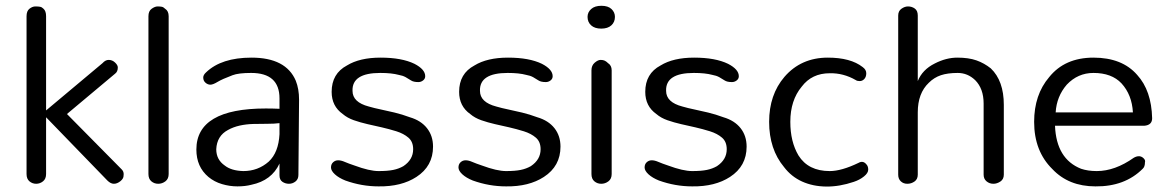

<svg xmlns="http://www.w3.org/2000/svg" viewBox="-20 -648 4122 677"><path d="M142.5 -234.5V-34.5Q142.5 -17.2 131.6 -8.6Q120.7 0 107.5 0Q94.3 0 83.9 -8.6Q73.6 -17.2 73.6 -34.5V-590.8Q73.6 -609.2 83.9 -617.2Q94.3 -625.3 104.6 -625.3Q114.9 -625.3 121.3 -624.1Q127.6 -623 133.3 -617.2Q142.5 -609.2 142.5 -590.8V-258.6L341.4 -425.3Q351.7 -436.8 363.2 -436.8Q375.9 -436.8 385.6 -427.6Q395.4 -418.4 395.4 -410.3Q395.4 -395.4 386.2 -388.5L216.1 -246L409.2 -50.6Q416.1 -43.7 416.1 -33.9Q416.1 -24.1 413.2 -19Q410.3 -13.8 404.6 -9.2Q393.1 0 381.6 0Q370.1 0 358.6 -11.5Z M503.4 -590.8Q503.4 -609.2 514.9 -617.2Q526.4 -625.3 535.6 -625.3Q544.8 -625.3 550.6 -624.1Q556.3 -623 562.1 -617.2Q574.7 -609.2 574.7 -590.8V-34.5Q574.7 -17.2 563.2 -8.6Q551.7 0 537.9 0Q524.1 0 513.8 -8.6Q503.4 -17.2 503.4 -34.5Z M917.2 -265.5Q941.4 -265.5 965.5 -264.4V-301.1Q965.5 -390.8 865.5 -390.8Q820.7 -390.8 800 -382.8Q763.2 -369 747.1 -359.2Q731 -349.4 721.8 -349.4Q712.6 -349.4 704.6 -356.3Q696.6 -363.2 696.6 -374.7Q696.6 -383.9 706.9 -393.1Q760.9 -444.8 866.7 -444.8Q988.5 -444.8 1023 -363.2Q1034.5 -334.5 1034.5 -296.6L1032.2 -31Q1032.2 -16.1 1021.8 -8Q1011.5 0 998.9 0Q986.2 0 975.9 -6.9Q965.5 -13.8 965.5 -29.9V-71.3Q937.9 -11.5 866.7 3.4Q844.8 9.2 817.2 9.2Q789.7 9.2 762.6 1.1Q735.6 -6.9 714.9 -24.1Q672.4 -59.8 672.4 -120.7Q672.4 -265.5 917.2 -265.5ZM965.5 -213.8Q947.1 -211.5 923 -211.5Q898.9 -211.5 873.6 -210.9Q848.3 -210.3 825.3 -205.2Q802.3 -200 783.9 -189.7Q744.8 -169 742.5 -121.8Q742.5 -85.1 772.4 -64.4Q795.4 -46 837.9 -44.8Q889.7 -44.8 927.6 -78.2Q962.1 -110.3 965.5 -174.7Z M1320.7 -390.8Q1220.7 -390.8 1223 -327.6Q1223 -287.4 1280.5 -272.4Q1300 -266.7 1322.4 -262.1Q1344.8 -257.5 1371.3 -251.1Q1397.7 -244.8 1425.3 -234.5Q1464.4 -223 1485.6 -196Q1506.9 -169 1506.9 -131Q1506.9 -62.1 1448.3 -24.1Q1395.4 10.3 1314.9 9.2Q1255.2 9.2 1197.7 -11.5Q1174.7 -20.7 1160.9 -33.3Q1147.1 -46 1147.1 -57.5Q1147.1 -69 1154.6 -75.9Q1162.1 -82.8 1172.4 -82.8Q1182.8 -82.8 1196 -77Q1209.2 -71.3 1229.9 -64.4Q1282.8 -44.8 1314.9 -44.8Q1347.1 -44.8 1366.7 -48.9Q1386.2 -52.9 1402.3 -62.1Q1436.8 -85.1 1436.8 -121.8Q1436.8 -148.3 1420.1 -162.6Q1403.4 -177 1377.6 -185.1Q1351.7 -193.1 1326.4 -198.9Q1301.1 -204.6 1275.9 -210.3Q1250.6 -216.1 1227.6 -224.1Q1204.6 -232.2 1188.5 -246Q1149.4 -273.6 1149.4 -324.1Q1149.4 -388.5 1203.4 -417.2Q1248.3 -444.8 1321.8 -444.8Q1396.6 -444.8 1441.4 -423Q1479.3 -403.4 1479.3 -379.3Q1479.3 -370.1 1471.8 -364.4Q1464.4 -358.6 1455.2 -358.6Q1437.9 -358.6 1429.3 -364.4Q1420.7 -370.1 1410.3 -375.9Q1400 -381.6 1386.2 -383.9Q1360.9 -390.8 1320.7 -390.8Z M1770.1 -390.8Q1670.1 -390.8 1672.4 -327.6Q1672.4 -287.4 1729.9 -272.4Q1749.4 -266.7 1771.8 -262.1Q1794.3 -257.5 1820.7 -251.1Q1847.1 -244.8 1874.7 -234.5Q1913.8 -223 1935.1 -196Q1956.3 -169 1956.3 -131Q1956.3 -62.1 1897.7 -24.1Q1844.8 10.3 1764.4 9.2Q1704.6 9.2 1647.1 -11.5Q1624.1 -20.7 1610.3 -33.3Q1596.6 -46 1596.6 -57.5Q1596.6 -69 1604 -75.9Q1611.5 -82.8 1621.8 -82.8Q1632.2 -82.8 1645.4 -77Q1658.6 -71.3 1679.3 -64.4Q1732.2 -44.8 1764.4 -44.8Q1796.6 -44.8 1816.1 -48.9Q1835.6 -52.9 1851.7 -62.1Q1886.2 -85.1 1886.2 -121.8Q1886.2 -148.3 1869.5 -162.6Q1852.9 -177 1827 -185.1Q1801.1 -193.1 1775.9 -198.9Q1750.6 -204.6 1725.3 -210.3Q1700 -216.1 1677 -224.1Q1654 -232.2 1637.9 -246Q1598.9 -273.6 1598.9 -324.1Q1598.9 -388.5 1652.9 -417.2Q1697.7 -444.8 1771.3 -444.8Q1846 -444.8 1890.8 -423Q1928.7 -403.4 1928.7 -379.3Q1928.7 -370.1 1921.3 -364.4Q1913.8 -358.6 1904.6 -358.6Q1887.4 -358.6 1878.7 -364.4Q1870.1 -370.1 1859.8 -375.9Q1849.4 -381.6 1835.6 -383.9Q1810.3 -390.8 1770.1 -390.8Z M2148.3 -588.5Q2148.3 -570.1 2135.6 -558.6Q2123 -547.1 2100 -547.1Q2077 -547.1 2064.4 -558.6Q2051.7 -570.1 2051.7 -588.5Q2051.7 -604.6 2064.4 -616.1Q2077 -627.6 2100.6 -627.6Q2124.1 -627.6 2136.2 -616.1Q2148.3 -604.6 2148.3 -588.5ZM2065.5 -400Q2065.5 -417.2 2077 -427Q2088.5 -436.8 2097.7 -436.8Q2106.9 -436.8 2112.6 -433.9Q2118.4 -431 2124.1 -425.3Q2136.8 -417.2 2136.8 -400V-34.5Q2136.8 -17.2 2125.3 -8.6Q2113.8 0 2100 0Q2086.2 0 2075.9 -8.6Q2065.5 -17.2 2065.5 -34.5Z M2426.4 -390.8Q2326.4 -390.8 2328.7 -327.6Q2328.7 -287.4 2386.2 -272.4Q2405.7 -266.7 2428.2 -262.1Q2450.6 -257.5 2477 -251.1Q2503.4 -244.8 2531 -234.5Q2570.1 -223 2591.4 -196Q2612.6 -169 2612.6 -131Q2612.6 -62.1 2554 -24.1Q2501.1 10.3 2420.7 9.2Q2360.9 9.2 2303.4 -11.5Q2280.5 -20.7 2266.7 -33.3Q2252.9 -46 2252.9 -57.5Q2252.9 -69 2260.3 -75.9Q2267.8 -82.8 2278.2 -82.8Q2288.5 -82.8 2301.7 -77Q2314.9 -71.3 2335.6 -64.4Q2388.5 -44.8 2420.7 -44.8Q2452.9 -44.8 2472.4 -48.9Q2492 -52.9 2508 -62.1Q2542.5 -85.1 2542.5 -121.8Q2542.5 -148.3 2525.9 -162.6Q2509.2 -177 2483.3 -185.1Q2457.5 -193.1 2432.2 -198.9Q2406.9 -204.6 2381.6 -210.3Q2356.3 -216.1 2333.3 -224.1Q2310.3 -232.2 2294.3 -246Q2255.2 -273.6 2255.2 -324.1Q2255.2 -388.5 2309.2 -417.2Q2354 -444.8 2427.6 -444.8Q2502.3 -444.8 2547.1 -423Q2585.1 -403.4 2585.1 -379.3Q2585.1 -370.1 2577.6 -364.4Q2570.1 -358.6 2560.9 -358.6Q2543.7 -358.6 2535.1 -364.4Q2526.4 -370.1 2516.1 -375.9Q2505.7 -381.6 2492 -383.9Q2466.7 -390.8 2426.4 -390.8Z M2692 -218.4Q2692 -313.8 2746 -377Q2804.6 -444.8 2898.9 -444.8Q2979.3 -444.8 3021.8 -411.5Q3034.5 -402.3 3034.5 -389.7Q3034.5 -377 3027.6 -369.5Q3020.7 -362.1 3011.5 -362.1Q3002.3 -362.1 2997.7 -365.5Q2954 -390.8 2905.7 -389.7Q2842.5 -389.7 2806.9 -342.5Q2766.7 -294.3 2766.7 -218.4Q2766.7 -148.3 2795.4 -100Q2829.9 -44.8 2905.7 -44.8Q2947.1 -44.8 3006.9 -73.6Q3023 -82.8 3034.5 -69Q3041.4 -62.1 3041.4 -50Q3041.4 -37.9 3026.4 -25.9Q3011.5 -13.8 2990.8 -6.9Q2940.2 10.3 2893.1 9.8Q2846 9.2 2808 -8Q2770.1 -25.3 2744.8 -58.6Q2692 -121.8 2692 -218.4Z M3448.3 -282.8Q3448.3 -335.6 3418.4 -365.5Q3392 -390.8 3356.9 -390.8Q3321.8 -390.8 3297.7 -382.8Q3273.6 -374.7 3255.2 -356.3Q3216.1 -319.5 3216.1 -251.7V-32.2Q3216.1 -16.1 3204.6 -8Q3193.1 0 3179.3 0Q3165.5 0 3156.3 -8.6Q3147.1 -17.2 3147.1 -32.2V-593.1Q3147.1 -609.2 3158.6 -617.2Q3170.1 -625.3 3181.6 -625.3Q3195.4 -625.3 3205.7 -617.8Q3216.1 -610.3 3216.1 -593.1V-362.1Q3232.2 -402.3 3275.9 -424.1Q3316.1 -444.8 3355.7 -444.8Q3395.4 -444.8 3423 -435.1Q3450.6 -425.3 3473.6 -406.9Q3519.5 -363.2 3519.5 -278.2V-32.2Q3519.5 -16.1 3507.5 -8Q3495.4 0 3482.8 0Q3469 0 3458.6 -8.6Q3448.3 -17.2 3448.3 -32.2Z M4042.5 -231Q4042.5 -206.9 4014.9 -204.6H3700Q3704.6 -87.4 3792 -52.9Q3816.1 -44.8 3847.1 -44.8Q3911.5 -44.8 3978.2 -92Q3998.9 -103.4 4012.6 -89.7Q4019.5 -82.8 4017.2 -75.9Q4017.2 -59.8 4009.2 -52.9Q3946 10.3 3842.5 9.2Q3748.3 9.2 3690.8 -51.7Q3626.4 -114.9 3626.4 -218.4Q3626.4 -313.8 3679.3 -375.9Q3734.5 -444.8 3835.6 -444.8Q3936.8 -444.8 3989.7 -383.9Q4040.2 -328.7 4042.5 -231ZM3974.7 -251.7Q3971.3 -313.8 3934.5 -354Q3900 -390.8 3835.6 -390.8Q3780.5 -390.8 3741.4 -349.4Q3705.7 -308 3702.3 -251.7Z"/></svg>

Font: Mallanna
Style: Regular
Weight: 400
Designer: Purushoth Kumar Guthula
Foundry: Andhrapradesh Society for Knowledge Networks
Version: Version 1.0.4; ttfautohint (vUNKNOWN) -l 7 -r 28 -G 50 -x 13